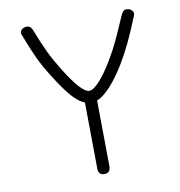

<svg xmlns="http://www.w3.org/2000/svg" viewBox="-79 -771 789 840"><g transform="rotate(-10 316.0 -351.0)"><path d="M291 -32 288 -327Q261 -337 232 -370Q203 -403 164 -465Q131 -517 111.5 -559Q92 -601 67 -667Q65 -671 65 -675Q65 -684 73.5 -691Q82 -698 94 -698Q106 -698 112 -691Q118 -684 123 -670Q146 -611 164 -573.5Q182 -536 211 -489Q282 -374 316 -374Q334 -374 362.5 -405Q391 -436 423 -490Q447 -530 465.5 -569.5Q484 -609 512 -674Q518 -687 523.5 -692Q529 -697 537 -697Q550 -697 558.5 -690Q567 -683 567 -673Q567 -667 564 -661Q534 -588 515 -548.5Q496 -509 470 -465Q435 -407 401 -371Q367 -335 342 -327L345 -34Q345 -4 318 -4Q291 -4 291 -32Z"/></g></svg>

Font: Mali Light
Style: Regular
Weight: 300
Designer: Kitiyaporn Chalermlarp | Katatrad Aksorn Co.,Ltd.
Foundry: Cadson Demak Co.,Ltd.
Version: Version 1.000; ttfautohint (v1.6)